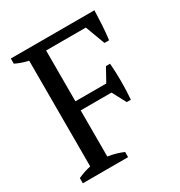

<svg xmlns="http://www.w3.org/2000/svg" viewBox="-166 -816 876 933"><g transform="rotate(-30 272.0 -350.0)"><path d="M197 -53Q241 -47 283 -29V0H29V-29Q46 -37 64 -43Q82 -49 101 -53V-646Q79 -651 61 -657.5Q43 -664 29 -671V-700H498Q497 -661 494.5 -620Q492 -579 487 -538H461L420 -648H197V-363H370L411 -437H434Q436 -414 437 -388.5Q438 -363 438 -337Q438 -310 437 -284Q436 -258 434 -235H411L370 -312H197Z"/></g></svg>

Font: PT Serif
Style: Regular
Weight: 400
Designer: A.Korolkova, O.Umpeleva, V.Yefimov
Foundry: ParaType Ltd
Version: Version 1.000W OFL; ttfautohint (v1.6)